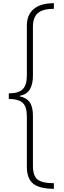

<svg xmlns="http://www.w3.org/2000/svg" viewBox="-20 -813 400 1201"><path d="M317 368Q229 368 188.5 336.5Q148 305 148 230V-84Q148 -146 121.5 -170Q95 -194 35 -194V-229Q95 -229 121.5 -254.5Q148 -280 148 -341V-652Q148 -721 191.5 -757Q235 -793 317 -793V-758Q249 -758 217.5 -731.5Q186 -705 186 -646V-338Q186 -287 167 -254.5Q148 -222 102 -213V-211Q147 -201 166.5 -172.5Q186 -144 186 -89V225Q186 286 214.5 309.5Q243 333 317 333Z"/></svg>

Font: Noto Sans Kannada SemiCondensed ExtraLight
Style: Regular
Weight: 200
Width: 4
Designer: Jelle Bosma - Monotype Design Team
Foundry: Monotype Imaging Inc.
Version: Version 2.005; ttfautohint (v1.8.4.7-5d5b)